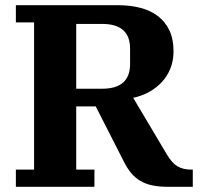

<svg xmlns="http://www.w3.org/2000/svg" viewBox="-20 -718 775 738"><path d="M41 -66H111V-632H41V-698H434Q480 -698 519 -688Q558 -678 586.5 -656.5Q615 -635 631 -601.5Q647 -568 647 -521Q647 -485 635 -455Q623 -425 602 -402.5Q581 -380 553 -364.5Q525 -349 492 -342L621 -125Q641 -91 662.5 -78.5Q684 -66 716 -66H721V0H626Q591 0 565 -5.5Q539 -11 519 -23Q499 -35 484 -53Q469 -71 456 -97L348 -309H273V-66H343V0H41ZM273 -377H373Q480 -377 480 -472V-531Q480 -626 373 -626H273Z"/></svg>

Font: IBM Plex Serif
Style: Bold
Weight: 700
Designer: Mike Abbink, Paul van der Laan, Pieter van Rosmalen
Foundry: Bold Monday
Version: Version 2.008